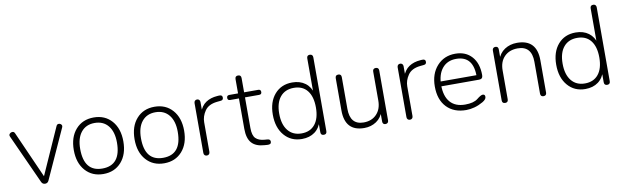

<svg xmlns="http://www.w3.org/2000/svg" viewBox="-45 -1194 5463 1686"><g transform="rotate(-10 2687.0 -351.5)"><path d="M221 -19 21 -459Q14 -474 24 -484.5Q34 -495 48.5 -495.5Q63 -496 70 -480L265 -41H244L439 -478Q446 -495 460.5 -495Q475 -495 484 -484.5Q493 -474 486 -459L286 -19Q276 2 253.5 2Q231 2 221 -19Z M773 7Q673 7 612.5 -61.5Q552 -130 552 -245Q552 -360 612.5 -428.5Q673 -497 773 -497Q873 -497 933.5 -428.5Q994 -360 994 -245Q994 -130 933.5 -61.5Q873 7 773 7ZM772 -42Q937 -42 937 -245Q937 -341 893.5 -394.5Q850 -448 773 -448Q696 -448 652.5 -394.5Q609 -341 609 -245Q609 -42 772 -42Z M1315 7Q1215 7 1154.5 -61.5Q1094 -130 1094 -245Q1094 -360 1154.5 -428.5Q1215 -497 1315 -497Q1415 -497 1475.5 -428.5Q1536 -360 1536 -245Q1536 -130 1475.5 -61.5Q1415 7 1315 7ZM1314 -42Q1479 -42 1479 -245Q1479 -341 1435.5 -394.5Q1392 -448 1315 -448Q1238 -448 1194.5 -394.5Q1151 -341 1151 -245Q1151 -42 1314 -42Z M1695 5Q1683 5 1675.5 -2.5Q1668 -10 1668 -23V-467Q1668 -480 1675.5 -487.5Q1683 -495 1695 -495Q1706 -495 1713.5 -487.5Q1721 -480 1721 -467V-353L1710 -373Q1731 -434 1773.5 -462Q1816 -490 1875 -494L1889 -495Q1921 -498 1921 -472Q1921 -462 1915.5 -455Q1910 -448 1894 -447L1864 -444Q1788 -436 1755 -388Q1722 -340 1722 -287V-23Q1722 -10 1714.5 -2.5Q1707 5 1695 5Z M2234 5 2207 3Q2132 -2 2095.5 -43Q2059 -84 2059 -169V-612Q2059 -640 2086 -640Q2113 -640 2113 -612V-167Q2113 -100 2139.5 -74Q2166 -48 2216 -44L2243 -42Q2269 -40 2269 -18Q2269 8 2234 5ZM1981 -440Q1958 -440 1958 -462Q1958 -485 1981 -485H2239Q2262 -485 2262 -462Q2262 -440 2239 -440Z M2543 7Q2446 7 2386.5 -62.5Q2327 -132 2327 -247Q2327 -361 2386 -429Q2445 -497 2543 -497Q2612 -497 2658.5 -462.5Q2705 -428 2722 -363L2711 -355V-682Q2711 -710 2738 -710Q2751 -710 2758 -702.5Q2765 -695 2765 -682V-24Q2765 4 2738 4Q2711 4 2711 -24V-135L2722 -127Q2705 -62 2658.5 -27.5Q2612 7 2543 7ZM2548 -42Q2626 -42 2668.5 -95Q2711 -148 2711 -245Q2711 -342 2669 -395Q2627 -448 2549 -448Q2471 -448 2427.5 -395.5Q2384 -343 2384 -247Q2384 -150 2427.5 -96Q2471 -42 2548 -42Z M3099 7Q2927 7 2927 -180V-467Q2927 -495 2954 -495Q2981 -495 2981 -467V-184Q2981 -42 3102 -42Q3174 -42 3217.5 -87.5Q3261 -133 3261 -209V-467Q3261 -495 3288 -495Q3315 -495 3315 -467V-23Q3315 -10 3308 -2.5Q3301 5 3288 5Q3262 5 3262 -23V-108L3273 -117Q3254 -56 3207 -24.5Q3160 7 3099 7Z M3506 5Q3494 5 3486.5 -2.5Q3479 -10 3479 -23V-467Q3479 -480 3486.5 -487.5Q3494 -495 3506 -495Q3517 -495 3524.5 -487.5Q3532 -480 3532 -467V-353L3521 -373Q3542 -434 3584.5 -462Q3627 -490 3686 -494L3700 -495Q3732 -498 3732 -472Q3732 -462 3726.5 -455Q3721 -448 3705 -447L3675 -444Q3599 -436 3566 -388Q3533 -340 3533 -287V-23Q3533 -10 3525.5 -2.5Q3518 5 3506 5Z M4008 7Q3898 7 3834.5 -59.5Q3771 -126 3771 -244Q3771 -357 3834 -427Q3897 -497 3997 -497Q4090 -497 4144 -436.5Q4198 -376 4198 -271Q4198 -236 4165 -236H3819L3818 -279H4168L4148 -256Q4154 -451 3997 -451Q3918 -451 3873 -396.5Q3828 -342 3828 -246Q3828 -147 3874 -94.5Q3920 -42 4007 -42Q4083 -42 4119.5 -71.5Q4156 -101 4173 -101Q4193 -101 4193 -78Q4193 -56 4159 -36Q4121 -14 4082.5 -3.5Q4044 7 4008 7Z M4355 5Q4328 5 4328 -23V-467Q4328 -480 4335 -487.5Q4342 -495 4355 -495Q4381 -495 4381 -467V-382L4370 -373Q4389 -434 4437 -465.5Q4485 -497 4548 -497Q4724 -497 4724 -310V-23Q4724 5 4697 5Q4670 5 4670 -23V-306Q4670 -448 4545 -448Q4471 -448 4426.5 -403Q4382 -358 4382 -281V-23Q4382 5 4355 5Z M5070 7Q4973 7 4913.5 -62.5Q4854 -132 4854 -247Q4854 -361 4913 -429Q4972 -497 5070 -497Q5139 -497 5185.5 -462.5Q5232 -428 5249 -363L5238 -355V-682Q5238 -710 5265 -710Q5278 -710 5285 -702.5Q5292 -695 5292 -682V-24Q5292 4 5265 4Q5238 4 5238 -24V-135L5249 -127Q5232 -62 5185.5 -27.5Q5139 7 5070 7ZM5075 -42Q5153 -42 5195.5 -95Q5238 -148 5238 -245Q5238 -342 5196 -395Q5154 -448 5076 -448Q4998 -448 4954.5 -395.5Q4911 -343 4911 -247Q4911 -150 4954.5 -96Q4998 -42 5075 -42Z"/></g></svg>

Font: Nunito VF Beta Light
Style: Regular
Weight: 300
Designer: Vernon Adams
Foundry: newtypography
Version: Version 3.001